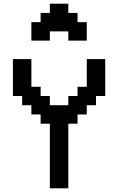

<svg xmlns="http://www.w3.org/2000/svg" viewBox="-20 -1020 640 1040"><path d="M250 0H350V-350H400V-400H450V-450H500V-500H550V-700H450V-550H400V-500H350V-450H250V-500H200V-550H150V-700H50V-500H100V-450H150V-400H200V-350H250ZM150 -800H250V-850H350V-800H450V-900H400V-950H350V-1000H250V-950H200V-900H150Z"/></svg>

Font: Matrix Sans Video
Style: Regular
Weight: 400
Designer: Brad Neil
Version: Version 1.100